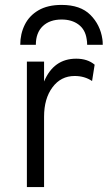

<svg xmlns="http://www.w3.org/2000/svg" viewBox="-20 -762 438 782"><path d="M89.5 0V-511H159.5V-430Q198.5 -523 290.5 -523Q336.5 -523 365.5 -498.5L355 -432Q324.5 -452.5 284 -452.5Q228 -452.5 193.8 -406.5Q159.5 -360.5 159.5 -286.5V0ZM62.5 -579.5Q62.5 -624 80.8 -661Q99 -698 136.5 -720Q174 -742 231 -742Q307.5 -742 348 -701.5Q388.5 -661 397 -602.5Q398.5 -593 398.5 -579.5H335Q335 -585.5 334.5 -591.5Q334 -597.5 333 -602.5Q327.5 -641.5 300 -662Q272.5 -682.5 231 -682.5Q182.5 -682.5 154.2 -655.5Q126 -628.5 126 -579.5Z"/></svg>

Font: Overpass Light
Style: Regular
Weight: 300
Designer: Delve Withrington, Dave Bailey, Thomas Jockin
Foundry: Delve Fonts LLC
Version: Version 4.000; ttfautohint (v1.8.3)